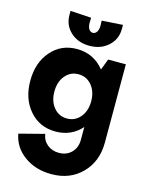

<svg xmlns="http://www.w3.org/2000/svg" viewBox="-134 -795 841 1090"><g transform="rotate(15 286.0 -250.0)"><path d="M275.9 211.9Q182.6 211.9 116.2 163.8Q49.8 115.7 36.1 38.1L184.1 0Q189.9 38.6 218 61.3Q246.1 84 286.1 84Q331.5 84 359.9 54.9Q388.2 25.9 388.2 -20V-95.2Q328.6 -27.8 235.8 -27.8Q142.6 -27.8 83.3 -95.7Q23.9 -163.6 23.9 -270Q23.9 -376.5 82.8 -444.3Q141.6 -512.2 233.9 -512.2Q333.5 -512.2 395 -435.1L419.9 -500H523.9V-40Q523.9 70.8 454.6 141.4Q385.3 211.9 275.9 211.9ZM142.1 -688V-711.9L265.1 -704.1Q264.2 -691.9 264.2 -673.8Q264.2 -651.4 272.9 -637.7Q281.7 -624 295.9 -624Q310.1 -624 319.1 -637.7Q328.1 -651.4 328.1 -673.8Q328.1 -691.9 327.1 -704.1L450.2 -711.9V-688Q450.2 -627.4 406.5 -587.6Q362.8 -547.9 295.9 -547.9Q229 -547.9 185.5 -587.6Q142.1 -627.4 142.1 -688ZM202.1 -339.6Q171.9 -303.2 171.9 -246.1Q171.9 -189 202.1 -152.6Q232.4 -116.2 279.8 -116.2Q327.1 -116.2 357.7 -152.6Q388.2 -189 388.2 -246.1Q388.2 -303.2 357.7 -339.6Q327.1 -376 279.8 -376Q232.4 -376 202.1 -339.6Z"/></g></svg>

Font: Apfel Grotezk
Style: Bold
Weight: 700
Designer: Luigi Gorlero
Foundry: Collletttivo
Version: Version 2.000;FEAKit 1.0